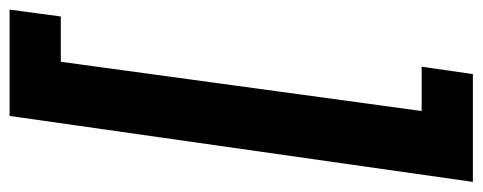

<svg xmlns="http://www.w3.org/2000/svg" viewBox="-342 -544 981 390"><g transform="rotate(-90 148.0 -349.5)"><path d="M309 -716H217L117 17H207L192 121H-27L107 -820H323Z"/></g></svg>

Font: Fira Sans Compressed SemiBold
Style: Italic
Weight: 600
Width: 1
Italic angle: -8°
Designer: bBox Type GmbH & Carrois Corporate GbR & Edenspiekermann AG
Foundry: bBox Type GmbH & Carrois Corporate GbR & Edenspiekermann AG
Version: Version 4.301